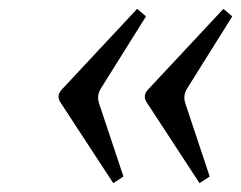

<svg xmlns="http://www.w3.org/2000/svg" viewBox="-20 -455 545 434"><path d="M312 -223Q301 -239 316 -254L485 -435L505 -418L403 -255Q393 -239 399 -221L454 -56L431 -41ZM117 -223Q106 -239 121 -254L290 -435L310 -418L208 -255Q198 -239 204 -221L259 -56L236 -41Z"/></svg>

Font: Heuristica
Style: Italic
Weight: 400
Italic angle: -13°
Version: Version 1.0.2